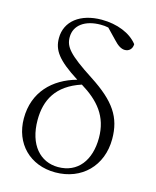

<svg xmlns="http://www.w3.org/2000/svg" viewBox="-121 -885 800 982"><g transform="rotate(15 279.5 -394.0)"><path d="M266 14C406 14 504 -84 504 -226C504 -341 455 -414 321 -501C185 -589 159 -623 159 -674C159 -737 214 -776 296 -776C310 -776 324 -775 337 -772L388 -719C410 -695 429 -683 448 -683C471 -683 487 -700 487 -724C449 -773 377 -802 295 -802C182 -802 107 -744 107 -655C107 -591 138 -546 253 -473C129 -439 40 -351 40 -212C40 -79 132 14 266 14ZM282 -455C377 -397 437 -328 437 -214C437 -95 377 -16 273 -16C179 -16 110 -90 110 -222C110 -328 154 -413 282 -455Z"/></g></svg>

Font: Noto Serif JP Light
Style: Regular
Weight: 300
Designer: Ryoko NISHIZUKA 西塚涼子 (kana & ideographs); Frank Grießhammer (Latin, Greek & Cyrillic); Wenlong ZHANG 张文龙 (bopomofo); San
Foundry: Adobe
Version: Version 2.001;hotconv 1.1.0;makeotfexe 2.6.0